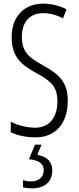

<svg xmlns="http://www.w3.org/2000/svg" viewBox="-20 -744 431 1054"><path d="M352 -191C352 -294 304 -337 215 -386C141 -427 100 -457 100 -543C100 -621 142 -672 218 -672C248 -672 287 -664 326 -643L345 -693C313 -710 266 -724 217 -724C115 -724 44 -655 44 -541C44 -427 101 -387 179 -343C261 -298 295 -269 295 -187C295 -103 254 -43 173 -43C131 -43 78 -55 39 -76V-18C79 1 128 10 176 10C285 10 352 -67 352 -191ZM267 191C267 146 239 115 185 106L208 50H172L139 130C188 135 220 150 220 191C220 229 192 252 149 252C136 252 119 249 106 245V284C120 288 138 290 156 290C225 290 267 254 267 191Z"/></svg>

Font: Noto Sans Display Condensed Light
Style: Regular
Weight: 300
Width: 3
Designer: Monotype Design Team
Foundry: Monotype Imaging Inc.
Version: Version 1.900